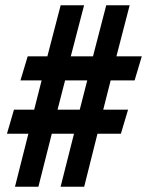

<svg xmlns="http://www.w3.org/2000/svg" viewBox="-20 -708 558 728"><path d="M57.6 -403.2H137.8L109.6 -292.2H33L6.4 -201H87.6L36.8 0H125.6L176.4 -201H260.6L209.8 0H299.2L349.6 -201H438.4L465.6 -292.2H371.4L399.6 -403.2H490.4L517.6 -494.4H421.4L471.6 -688H382.8L332.6 -494.4H248.4L298.8 -688H210L159.6 -494.4H85ZM226.8 -403.2H310.8L282.4 -292.2H198.2Z"/></svg>

Font: Secuela Light
Style: Regular
Weight: 300
Designer: Fernando Haro
Foundry: deFharo
Version: Version 1.708